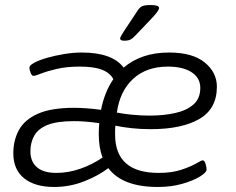

<svg xmlns="http://www.w3.org/2000/svg" viewBox="-20 -738 940 764"><path d="M195 6Q119 6 76 -28.5Q33 -63 33 -128Q33 -180 55.5 -221Q78 -262 131 -285.5Q184 -309 275 -309Q321 -309 382 -301Q396 -372 431 -423Q418 -448 386 -460.5Q354 -473 297 -473Q246 -473 207 -464Q168 -455 144 -445.5Q120 -436 113 -436Q107 -436 102 -448Q97 -460 97 -469Q97 -478 116.5 -488.5Q136 -499 167.5 -508Q199 -517 235.5 -523Q272 -529 305 -529Q427 -529 472 -469Q506 -498 551 -513.5Q596 -529 653 -529Q746 -529 794.5 -489.5Q843 -450 843 -393Q843 -305 773 -264.5Q703 -224 580 -224Q539 -224 503 -228Q467 -232 439 -238Q438 -230 438 -221.5Q438 -213 438 -203Q438 -50 611 -50Q664 -50 701.5 -62.5Q739 -75 760.5 -87.5Q782 -100 786 -100Q794 -100 798 -86Q802 -72 802 -63Q802 -52 775.5 -35.5Q749 -19 705 -6.5Q661 6 608 6Q467 6 411 -69Q372 -39 315 -16.5Q258 6 195 6ZM576 -278Q630 -278 676 -288Q722 -298 749.5 -322Q777 -346 777 -388Q777 -428 742.5 -450.5Q708 -473 648 -473Q563 -473 510 -424.5Q457 -376 445 -290Q471 -285 505.5 -281.5Q540 -278 576 -278ZM101 -136Q101 -95 127 -72.5Q153 -50 204 -50Q252 -50 299.5 -66.5Q347 -83 388 -111Q373 -151 373 -204Q373 -227 375 -248Q318 -256 275 -256Q207 -256 169.5 -241Q132 -226 116.5 -198.5Q101 -171 101 -136ZM474 -576Q458 -576 458 -585Q458 -591 474 -615L525 -692Q534 -707 544 -712.5Q554 -718 580 -718Q613 -718 613 -706Q613 -695 579 -660L520 -598Q508 -585 499 -580.5Q490 -576 474 -576Z"/></svg>

Font: Asap Semi Expanded Semi Expanded Light
Style: Italic
Weight: 300
Width: 6
Italic angle: -6°
Designer: Pablo Cosgaya
Foundry: Omnibus-Type
Version: Version 3.001; ttfautohint (v1.8.4.7-5d5b)